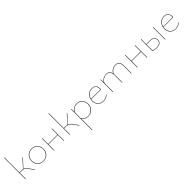

<svg xmlns="http://www.w3.org/2000/svg" viewBox="393 -2464 4506 4506"><g transform="rotate(-45 2646.0 -211.0)"><path d="M417 0H404L334 -99Q291 -160 258 -181.5Q225 -203 170 -203H106V0H95V-711H106V-213H171Q202 -213 220 -208L401 -406H416L230 -206Q261 -197 285.5 -173.5Q310 -150 344 -103Z M495 -201Q495 -260 522 -307.5Q549 -355 596 -382Q643 -409 702 -409Q758 -409 803 -382.5Q848 -356 873.5 -310Q899 -264 899 -206Q899 -146 872.5 -98.5Q846 -51 799 -24Q752 3 693 3Q637 3 591.5 -23.5Q546 -50 520.5 -96.5Q495 -143 495 -201ZM888 -206Q888 -261 864 -305Q840 -349 797.5 -374Q755 -399 702 -399Q646 -399 601.5 -373.5Q557 -348 531.5 -303Q506 -258 506 -201Q506 -146 530 -101.5Q554 -57 597 -32Q640 -7 693 -7Q749 -7 793.5 -33Q838 -59 863 -104.5Q888 -150 888 -206Z M1377 -406V0H1366V-198H1054V0H1043V-406H1054V-208H1366V-406Z M1889 0H1876L1806 -99Q1763 -160 1730 -181.5Q1697 -203 1642 -203H1578V0H1567V-711H1578V-213H1643Q1674 -213 1692 -208L1873 -406H1888L1702 -206Q1733 -197 1757.5 -173.5Q1782 -150 1816 -103Z M2387 -209Q2387 -148 2360 -100Q2333 -52 2286 -24.5Q2239 3 2180 3Q2131 3 2091 -17Q2051 -37 2024 -77V289H2013V-406H2024V-314Q2088 -409 2199 -409Q2255 -409 2297.5 -383Q2340 -357 2363.5 -311.5Q2387 -266 2387 -209ZM2376 -209Q2376 -264 2353.5 -307Q2331 -350 2291 -374.5Q2251 -399 2199 -399Q2089 -399 2024 -296V-97Q2049 -53 2089 -30Q2129 -7 2180 -7Q2236 -7 2280.5 -33.5Q2325 -60 2350.5 -106Q2376 -152 2376 -209Z M2841 -57Q2773 3 2691 3Q2603 3 2550 -50Q2497 -103 2497 -189Q2497 -254 2523.5 -304Q2550 -354 2596 -381.5Q2642 -409 2699 -409Q2771 -409 2805 -371.5Q2839 -334 2839 -267Q2839 -245 2838 -236H2512Q2508 -216 2508 -189Q2508 -107 2558.5 -57Q2609 -7 2691 -7Q2770 -7 2834 -65ZM2514 -246H2827Q2828 -253 2828 -266Q2828 -399 2701 -399Q2632 -399 2581 -357.5Q2530 -316 2514 -246Z M3614 -249V0H3603V-249Q3603 -321 3572.5 -360Q3542 -399 3484 -399Q3425 -399 3376 -366.5Q3327 -334 3307 -283Q3309 -261 3309 -249V0H3298V-249Q3298 -321 3266.5 -360Q3235 -399 3177 -399Q3125 -399 3073.5 -369.5Q3022 -340 3001 -280V0H2990V-406H3001V-305Q3027 -357 3077.5 -383Q3128 -409 3178 -409Q3229 -409 3261.5 -381Q3294 -353 3304 -300Q3325 -348 3375.5 -378.5Q3426 -409 3486 -409Q3548 -409 3581 -367.5Q3614 -326 3614 -249Z M4138 -406V0H4127V-198H3815V0H3804V-406H3815V-208H4127V-406Z M4608 -118Q4608 -61 4568 -29Q4528 3 4453 3Q4384 3 4328 -20V-406H4339V-238H4455Q4527 -238 4567.5 -206.5Q4608 -175 4608 -118ZM4739 -406V0H4728V-406ZM4597 -118Q4597 -171 4559.5 -199.5Q4522 -228 4455 -228H4339V-28Q4393 -7 4454 -7Q4524 -7 4560.5 -36.5Q4597 -66 4597 -118Z M5238 -57Q5170 3 5088 3Q5000 3 4947 -50Q4894 -103 4894 -189Q4894 -254 4920.5 -304Q4947 -354 4993 -381.5Q5039 -409 5096 -409Q5168 -409 5202 -371.5Q5236 -334 5236 -267Q5236 -245 5235 -236H4909Q4905 -216 4905 -189Q4905 -107 4955.5 -57Q5006 -7 5088 -7Q5167 -7 5231 -65ZM4911 -246H5224Q5225 -253 5225 -266Q5225 -399 5098 -399Q5029 -399 4978 -357.5Q4927 -316 4911 -246Z"/></g></svg>

Font: Ysabeau Infant Hairline
Style: Regular
Weight: 100
Designer: Christian Thalmann (Catharsis Fonts)
Version: Version 0.003